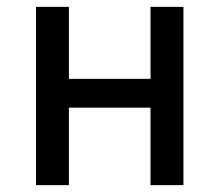

<svg xmlns="http://www.w3.org/2000/svg" viewBox="-20 -540 640 560"><path d="M85 0V-520H181V-310H419V-520H515V0H419V-226H181V0Z"/></svg>

Font: Iosevka Fixed Medium Extended
Style: Regular
Weight: 500
Width: 7
Monospace: yes
Designer: Belleve Invis
Foundry: Belleve Invis
Version: Version 24.1.1; ttfautohint (v1.8.4)